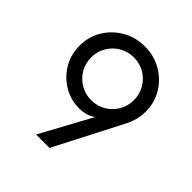

<svg xmlns="http://www.w3.org/2000/svg" viewBox="-176 -753 873 873"><g transform="rotate(45 260.5 -316.5)"><path d="M191.7 0 325.7 -246.5Q306.9 -232.6 286.8 -227.4Q266.7 -222.2 246.5 -222.2Q192.4 -222.2 146.9 -249Q101.4 -275.7 73.6 -321.5Q45.8 -367.4 45.8 -425.7Q45.8 -484.7 74.7 -531.6Q103.5 -578.5 151.7 -605.9Q200 -633.3 258.3 -633.3Q317.4 -633.3 365.3 -605.9Q413.2 -578.5 442 -531.6Q470.8 -484.7 470.8 -425.7Q470.8 -398.6 464.2 -373.6Q457.6 -348.6 445.8 -325.7L277.8 0ZM258.3 -287.5Q296.5 -287.5 327.8 -305.9Q359 -324.3 377.4 -355.6Q395.8 -386.8 395.8 -425Q395.8 -463.2 377.4 -494.4Q359 -525.7 327.8 -544.1Q296.5 -562.5 258.3 -562.5Q220.1 -562.5 188.9 -544.1Q157.6 -525.7 139.2 -494.4Q120.8 -463.2 120.8 -425Q120.8 -386.8 139.2 -355.6Q157.6 -324.3 188.9 -305.9Q220.1 -287.5 258.3 -287.5Z"/></g></svg>

Font: co2trust
Style: Regular
Weight: 400
Designer: Kristian Moeller
Foundry: Dicotype
Version: Version 1.000